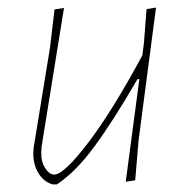

<svg xmlns="http://www.w3.org/2000/svg" viewBox="-20 -476 494 507"><path d="M149 -455 90 -90 89 -75Q88 -50 99 -32.5Q110 -15 123 -15Q149 -15 213.5 -100Q278 -185 356 -330L360 -362L367 -452L392 -456L346 -106L337 0L312 4L348 -267H343Q278 -155 228.5 -88Q179 -21 130 11H119Q95 4 81 -19.5Q67 -43 68 -74L69 -87L112 -350L124 -451Z"/></svg>

Font: Alegreya Sans Thin
Style: Italic
Weight: 100
Italic angle: -7°
Designer: Juan Pablo del Peral
Foundry: Huerta Tipografica
Version: Version 2.007